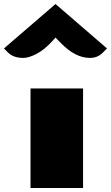

<svg xmlns="http://www.w3.org/2000/svg" viewBox="-75 -940 555 960"><path d="M77.6 -497.6H340.3V0H77.6ZM42 -650.4Q-6.8 -650.4 -33.2 -675.8L-55.2 -697.8L202.6 -919.9L460 -697.8L438 -675.8Q412.6 -650.4 374.5 -650.4Q302.7 -650.4 231.9 -722.2L202.6 -752L189 -736.8Q147 -690.9 107.9 -670.7Q68.8 -650.4 42 -650.4Z"/></svg>

Font: Plaster
Style: Regular
Weight: 400
Designer: Eben Sorkin
Foundry: Eben Sorkin
Version: Version 1.007